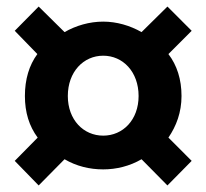

<svg xmlns="http://www.w3.org/2000/svg" viewBox="-20 -666 629 586"><path d="M98 -100 177 -180C213 -159 253 -149 295 -149C335 -149 376 -159 412 -180L491 -100L565 -175L494 -246C518 -281 534 -323 534 -373C534 -424 520 -467 494 -501L565 -572L491 -646L412 -568C377 -588 336 -600 295 -600C253 -600 212 -588 177 -568L98 -646L25 -572L94 -501C69 -467 56 -424 56 -373C56 -323 69 -281 95 -246L25 -175ZM295 -252C235 -252 187 -300 187 -373C187 -447 235 -496 295 -496C355 -496 403 -447 403 -373C403 -300 355 -252 295 -252Z"/></svg>

Font: Source Han Sans Old Style Bold
Style: Regular
Weight: 700
Designer: Ryoko NISHIZUKA (kana & ideographs); Paul D. Hunt (Latin, Greek & Cyrillic); Wenlong ZHANG (bopomofo); Sandoll Communica
Foundry: Adobe Systems Incorporated
Version: Version 1.004;PS 1.004;hotconv 1.0.81;makeotf.lib2.5.63406